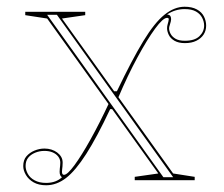

<svg xmlns="http://www.w3.org/2000/svg" viewBox="-20 -535 665 570"><path d="M380 0V-10L450 -20L120 -480L55 -490V-500H233V-490L164 -480L494 -20L558 -10V0ZM117 15Q95 15 80 6.5Q65 -2 57 -15.5Q49 -29 49 -42Q49 -60 58.5 -71Q68 -82 82.5 -88Q97 -94 112 -94Q123 -94 132.5 -91Q142 -88 149.5 -82.5Q157 -77 161.5 -69.5Q166 -62 166 -52Q166 -46 165.5 -41Q165 -36 164.5 -32.5Q164 -29 164 -25Q164 -16 170 -16Q180 -16 201 -44.5Q222 -73 249 -121.5Q276 -170 304 -230L320 -211H307Q268 -128 236 -78Q204 -28 176 -6.5Q148 15 117 15ZM529 -407Q510 -407 498 -414Q486 -421 481 -431.5Q476 -442 476 -451Q476 -457 477.5 -462Q479 -467 480 -471.5Q481 -476 481 -478Q481 -482 476 -482Q464 -482 440.5 -450Q417 -418 388 -364.5Q359 -311 331 -245L318 -264H327Q372 -358 405.5 -413Q439 -468 468.5 -491.5Q498 -515 528 -515Q550 -515 564.5 -507Q579 -499 585.5 -486Q592 -473 592 -459Q592 -444 584.5 -432.5Q577 -421 563 -414Q549 -407 529 -407ZM465 -9H494L149 -491H120ZM117 8Q132 8 144 3.5Q156 -1 164 -9Q157 -13 157 -25Q157 -29 157.5 -34Q158 -39 158.5 -43Q159 -47 159 -52Q159 -62 153 -70Q147 -78 136.5 -82.5Q126 -87 112 -87Q97 -87 84 -81.5Q71 -76 63.5 -66.5Q56 -57 56 -42Q56 -31 62.5 -19Q69 -7 83 0.5Q97 8 117 8ZM529 -414Q558 -414 572 -427.5Q586 -441 586 -459Q586 -471 580 -482.5Q574 -494 561.5 -501Q549 -508 528 -508Q514 -508 501 -504Q488 -500 476 -492Q484 -491 486 -487Q488 -483 488 -478Q488 -476 487 -471Q486 -466 484 -460.5Q482 -455 482 -451Q482 -443 486.5 -434.5Q491 -426 501 -420Q511 -414 529 -414Z"/></svg>

Font: Kalnia Glaze Thin ExtraLight
Style: Regular
Weight: 250
Version: Version 1.110